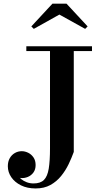

<svg xmlns="http://www.w3.org/2000/svg" viewBox="-20 -1004 554 1054"><path d="M485 -750V-723.5H385V-170Q373.5 -138 356.8 -103Q340 -68 315.5 -37.8Q291 -7.5 256.8 11.5Q222.5 30.5 175.5 30.5Q129.5 30.5 95.2 13.5Q61 -3.5 42 -31.2Q23 -59 23 -91.5Q23 -117 33.5 -135.5Q44 -154 61.5 -164Q79 -174 99.5 -174Q117 -174 134.5 -165.5Q152 -157 163.8 -140Q175.5 -123 175.5 -98Q175.5 -73.5 163.5 -57Q151.5 -40.5 132.8 -32.8Q114 -25 93 -26.5Q87 -28 81.2 -33.5Q75.5 -39 74 -47Q82 -32.5 95.8 -21.2Q109.5 -10 127 -3.5Q144.5 3 164 3Q202 3 221.2 -16.2Q240.5 -35.5 247.5 -78Q254.5 -120.5 254.5 -190V-723.5H124.5V-750ZM165.5 -845.5 152 -859 268 -984H345L461 -859L447.5 -845.5L306 -924Z"/></svg>

Font: Bodoni Moda 9pt SemiBold
Style: Regular
Weight: 600
Designer: Owen Earl
Foundry: indestructible type
Version: Version 2.005